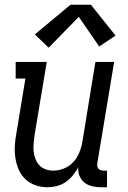

<svg xmlns="http://www.w3.org/2000/svg" viewBox="-20 -781 540 809"><path d="M180 8Q154 8 129.5 -0.5Q105 -9 87 -26Q69 -43 59 -66Q49 -89 45 -114.5Q41 -140 42.5 -166.5Q44 -193 49 -219L87 -450H46V-520H177L125 -208Q123 -191 121.5 -174Q120 -157 122 -141Q124 -125 130 -110Q136 -95 146.5 -84Q157 -73 172.5 -67.5Q188 -62 204 -62Q227 -62 249.5 -71Q272 -80 288.5 -98Q305 -116 314 -138Q323 -160 327 -183L382 -520H461L390 -93Q389 -87 390 -81Q391 -75 394.5 -70.5Q398 -66 404 -64Q410 -62 416 -62H431V8H404Q386 8 367.5 3.5Q349 -1 335.5 -12Q322 -23 315 -40Q308 -57 310 -76Q300 -58 286.5 -41.5Q273 -25 256 -13.5Q239 -2 219 3Q199 8 180 8ZM185 -580 127 -636 277 -761H363L467 -631L398 -585L312 -710Z"/></svg>

Font: Iosevka Gothic
Style: Italic
Weight: 400
Italic angle: -9°
Monospace: yes
Designer: Belleve Invis
Foundry: Belleve Invis
Version: Version 15.5.1; ttfautohint (v1.8.4)